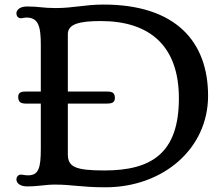

<svg xmlns="http://www.w3.org/2000/svg" viewBox="-20 -797 937 829"><path d="M50.8 -22.5C50.8 -10.7 61 7.8 97.2 7.8C148.9 7.8 174.3 0 217.3 0C292 0 331.1 11.7 435.1 11.7C682.6 11.7 878.4 -153.3 878.4 -383.3C878.4 -616.7 739.3 -777.3 426.8 -777.3C347.2 -777.3 296.4 -762.2 220.7 -762.2C162.6 -762.2 150.4 -769 97.2 -769C61 -769 50.8 -750.5 50.8 -739.3C50.8 -728.5 57.6 -718.3 69.8 -718.3C79.6 -718.3 85 -721.2 94.2 -721.2C146.5 -721.2 156.2 -682.6 156.2 -601.6V-401.9H97.7C74.2 -401.9 58.6 -400.4 58.6 -378.4C58.6 -353 73.7 -349.6 96.2 -349.6H156.2V-153.3C156.2 -72.8 147 -40 101.6 -40C84.5 -40 81.5 -43 69.8 -43C57.6 -43 50.8 -31.7 50.8 -22.5ZM272.9 -131.3V-349.6H437.5C461.4 -349.6 476.1 -353 476.1 -374C476.1 -400.4 459.5 -401.9 437 -401.9H272.9V-649.9C272.9 -694.3 325.7 -706.1 415.5 -706.1C624 -706.1 752.4 -601.1 752.4 -372.6C752.4 -134.8 633.3 -61 430.7 -61C304.2 -61 272.9 -76.7 272.9 -131.3Z"/></svg>

Font: Stoke
Style: Regular
Weight: 400
Designer: Nicole Fally
Foundry: Nicole Fally
Version: Version 1.002